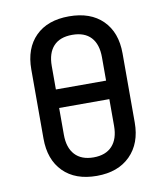

<svg xmlns="http://www.w3.org/2000/svg" viewBox="-84 -810 767 889"><g transform="rotate(-10 300.0 -365.0)"><path d="M300 10Q199 10 142.5 -47Q86 -104 86 -203V-528Q86 -627 142.5 -683.5Q199 -740 300 -740Q401 -740 458 -683.5Q515 -627 515 -528V-203Q515 -105 457.5 -47.5Q400 10 300 10ZM182 -417H418V-527Q418 -588 388 -620.5Q358 -653 300 -653Q242 -653 212 -620.5Q182 -588 182 -527ZM300 -77Q357 -77 387.5 -110Q418 -143 418 -204V-330H182V-204Q182 -143 212.5 -110Q243 -77 300 -77Z"/></g></svg>

Font: Pitagon Sans Mono Medium
Style: Regular
Weight: 500
Monospace: yes
Designer: Travis Tran
Foundry: Pitagon
Version: Version 1.001; ttfautohint (v1.8.4.7-5d5b);gftools[0.9.26]